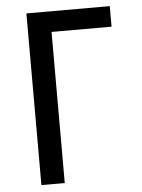

<svg xmlns="http://www.w3.org/2000/svg" viewBox="-53 -777 605 819"><g transform="rotate(-5 250.0 -367.5)"><path d="M91 0V-735H448V-647H191V0Z"/></g></svg>

Font: Zed Sans Semibold
Style: Regular
Weight: 600
Designer: Belleve Invis
Foundry: Belleve Invis
Version: Version 1.0.0; ttfautohint (v1.8.4)